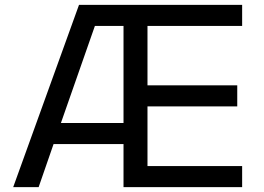

<svg xmlns="http://www.w3.org/2000/svg" viewBox="-20 -765 1079 785"><path d="M34 0 303 -745H970V-659H583V-416H950V-330H583V-86H970V0H485V-176H199L138 0ZM229 -262H485V-659H368Z"/></svg>

Font: Plus Jakarta Text
Style: Regular
Weight: 400
Designer: Gumpita Rahayu
Foundry: Tokotype Studio
Version: Version 1.000